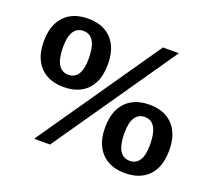

<svg xmlns="http://www.w3.org/2000/svg" viewBox="-120 -865 1146 1032"><g transform="rotate(20 452.5 -349.0)"><path d="M165.5 0 648.5 -698H739.5L256.5 0ZM220 -386Q256.5 -386 275.2 -415.5Q294 -445 294 -502.5Q294 -547.5 285.5 -577Q277 -606.5 260.2 -621Q243.5 -635.5 217 -635.5Q181 -635.5 162 -606.2Q143 -577 143 -519Q143 -474 151.5 -444.5Q160 -415 177.2 -400.5Q194.5 -386 220 -386ZM217.5 -315Q161.5 -315 120.5 -337.8Q79.5 -360.5 57.2 -404Q35 -447.5 35 -509.5Q35 -573.5 57.2 -617.2Q79.5 -661 120.8 -683.8Q162 -706.5 219.5 -706.5Q276 -706.5 316.8 -683.8Q357.5 -661 379.5 -617.5Q401.5 -574 401.5 -511.5Q401.5 -448 379.8 -404.2Q358 -360.5 316.5 -337.8Q275 -315 217.5 -315ZM688 -64Q724.5 -64 743.2 -93.5Q762 -123 762 -180.5Q762 -225.5 753.5 -255Q745 -284.5 728.2 -299Q711.5 -313.5 685 -313.5Q649 -313.5 630 -284.2Q611 -255 611 -197Q611 -152 619.5 -122.5Q628 -93 645.2 -78.5Q662.5 -64 688 -64ZM685.5 7Q629.5 7 588.5 -15.8Q547.5 -38.5 525.2 -82Q503 -125.5 503 -187.5Q503 -251.5 525.2 -295.2Q547.5 -339 588.8 -361.8Q630 -384.5 687.5 -384.5Q744 -384.5 784.8 -361.8Q825.5 -339 847.5 -295.5Q869.5 -252 869.5 -189.5Q869.5 -126 847.8 -82.2Q826 -38.5 784.5 -15.8Q743 7 685.5 7Z"/></g></svg>

Font: Newsreader 9pt SemiBold
Style: Regular
Weight: 600
Designer: Hugues Gentile
Foundry: Production Type
Version: Version 1.003